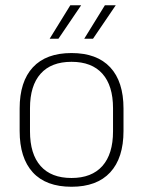

<svg xmlns="http://www.w3.org/2000/svg" viewBox="-20 -701 546 733"><path d="M253 12Q155.5 12 105.2 -43Q55 -98 55 -201V-286.5Q55 -389.5 105.5 -444Q156 -498.5 253 -498.5Q350 -498.5 400.8 -444Q451.5 -389.5 451.5 -286.5V-201Q451.5 -98 400.8 -43Q350 12 253 12ZM253 -21.5Q330 -21.5 370.8 -67.2Q411.5 -113 411.5 -199.5V-288Q411.5 -374 371 -419.5Q330.5 -465 253 -465Q175.5 -465 135 -419.5Q94.5 -374 94.5 -288V-199.5Q94.5 -113 135 -67.2Q175.5 -21.5 253 -21.5ZM380.5 -681H422L335 -553H301.5ZM248.5 -681H289.5V-680.5L203 -553H169.5Z"/></svg>

Font: Anek Latin ExtraLight
Style: Regular
Weight: 250
Designer: Yesha Goshar
Foundry: Ek Type
Version: Version 1.003